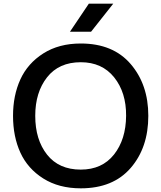

<svg xmlns="http://www.w3.org/2000/svg" viewBox="-20 -1009 879 1046"><path d="M361 -836 464 -989H597L476 -836ZM420 17Q301 17 216 -36.5Q131 -90 91 -177.5Q51 -265 51 -378Q51 -489 91 -576.5Q131 -664 216 -718Q301 -772 420 -772Q596 -772 692 -660Q788 -548 788 -378Q788 -205 692 -94Q596 17 420 17ZM420 -85Q536 -85 601 -167Q666 -249 667 -378Q668 -505 602 -587.5Q536 -670 420 -670Q301 -670 236.5 -588Q172 -506 172 -378Q172 -248 236.5 -166.5Q301 -85 420 -85Z"/></svg>

Font: Biryani DemiBold
Style: Regular
Weight: 600
Designer: Dan Reynolds and Mathieu Réguer
Foundry: Dan Reynolds and Mathieu Réguer
Version: Version 1.003;PS 001.003;hotconv 1.0.70;makeotf.lib2.5.58329